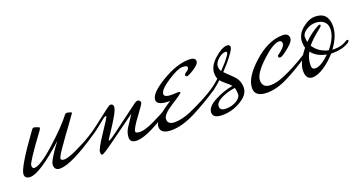

<svg xmlns="http://www.w3.org/2000/svg" viewBox="-36 -519 1587 838"><g transform="rotate(-20 757.5 -100.5)"><path d="M125 -10Q125 -21 141.5 -47Q158 -73 163.5 -80Q169 -87 180 -102Q61 6 16 6Q-9 6 -9 -15Q-9 -45 92 -184Q97 -192 105 -192Q128 -185 128 -182Q128 -179 122 -170Q36 -54 36 -39.5Q36 -25 46 -25Q74 -25 145.5 -89.5Q217 -154 249 -196Q253 -203 262 -203Q282 -199 282 -195Q271 -179 252 -153Q233 -127 221 -110.5Q209 -94 196 -75Q171 -41 166 -25Q166 -15 182.5 -15Q199 -15 241 -34.5Q283 -54 315 -74L347 -94Q348 -92 348 -86Q348 -80 339 -76Q204 16 151 16Q125 16 125 -10Z M318 -76Q337 -87 368 -111Q444 -171 449 -171Q464 -171 464 -158Q464 -145 448.5 -118Q433 -91 413.5 -62Q394 -33 391 -27Q392 -26 395.5 -26Q399 -26 435 -52.5Q471 -79 510 -108.5Q549 -138 556 -142.5Q563 -147 569 -147Q581 -146 581 -133Q581 -128 547 -82.5Q513 -37 513 -24Q513 -15 534.5 -15Q556 -15 598 -34.5Q640 -54 672 -74L704 -94Q705 -92 705 -86Q705 -80 696 -76Q561 16 508 16Q477 16 477 -8Q477 -31 490.5 -52Q504 -73 514 -87.5Q524 -102 524 -103Q478 -70 415 -24Q352 22 344 22Q338 22 338 8Q338 -6 377.5 -65Q417 -124 417 -128Q417 -132 415 -132L405 -127L355 -87Q350 -83 336 -74Q322 -65 318.5 -65Q315 -65 315 -69.5Q315 -74 318 -76Z M702 -97Q642 -97 642 -123Q642 -154 713 -196.5Q784 -239 841 -239Q870 -239 870 -221Q870 -211 855 -199Q840 -187 826 -180Q812 -173 810 -173Q804 -173 802 -178Q800 -185 812.5 -192.5Q825 -200 825 -209Q825 -218 802.5 -218Q780 -218 732 -186.5Q684 -155 684 -135Q684 -120 719 -120Q725 -120 741 -121Q757 -122 757 -117Q757 -112 707.5 -81Q658 -50 658 -28Q658 -3 690.5 -3Q723 -3 764 -20Q830 -49 884 -82L903 -94Q904 -92 904 -86Q904 -80 895 -76Q842 -40 779 -7.5Q716 25 665.5 25Q615 25 615 -8.5Q615 -42 702 -97Z M935 -109Q887 -65 874 -65Q870 -65 870 -69Q870 -73 873 -76Q897 -89 929 -118Q924 -130 924 -144Q924 -178 959 -209Q994 -240 1018 -240Q1031 -240 1031 -227.5Q1031 -215 991 -167Q987 -162 982 -157Q977 -152 971.5 -145.5Q966 -139 963 -136Q968 -131 981 -118.5Q994 -106 1002 -98Q1024 -76 1024 -43Q1024 -10 983 14.5Q942 39 897.5 39Q853 39 853 12.5Q853 -14 894 -36Q935 -58 980 -66Q974 -74 957.5 -87Q941 -100 935 -109ZM987 -54Q953 -50 923 -35.5Q893 -21 893 -1.5Q893 18 920.5 18Q948 18 969.5 5Q991 -8 991 -24Q991 -40 987 -54ZM956 -144 982 -172Q1008 -203 1008 -209.5Q1008 -216 1002 -216Q985 -216 967 -199.5Q949 -183 949 -167.5Q949 -152 956 -144Z M1204 -28Q1252 -48 1307 -82L1326 -94Q1327 -92 1327 -86Q1327 -80 1318 -76Q1265 -40 1212 -13Q1159 14 1114 14Q1057 14 1057 -27Q1057 -76 1125.5 -137.5Q1194 -199 1261 -199Q1289 -199 1289 -175Q1289 -161 1264 -140Q1229 -111 1220 -111Q1211 -111 1211 -119Q1211 -122 1215 -125Q1225 -131 1237.5 -143.5Q1250 -156 1250 -165Q1250 -179 1237 -179Q1209 -179 1155 -128.5Q1101 -78 1101 -47Q1101 -12 1139 -12Q1164 -12 1194 -24Z M1517 -70Q1486 -51 1445 -51H1433Q1406 -20 1375.5 -0.5Q1345 19 1323 19Q1292 19 1292 -21Q1292 -61 1335 -114Q1331 -125 1331 -141Q1331 -176 1361.5 -201.5Q1392 -227 1421 -227Q1482 -227 1482 -161Q1482 -117 1444 -65H1456Q1488 -65 1511 -80Q1514 -83 1519 -83Q1524 -83 1524 -79.5Q1524 -76 1517 -70ZM1421 -185Q1426 -187 1429 -187Q1432 -187 1432 -182.5Q1432 -178 1421 -170Q1381 -139 1361 -114Q1383 -79 1428 -68Q1467 -114 1467 -154Q1467 -177 1452 -189Q1437 -201 1413.5 -201Q1390 -201 1370 -187.5Q1350 -174 1350 -158.5Q1350 -143 1353 -134Q1384 -166 1421 -185ZM1347 -92Q1331 -65 1331 -32Q1331 -14 1347 -14Q1374 -14 1414 -54Q1369 -62 1347 -92Z"/></g></svg>

Font: Mr De Haviland
Style: Regular
Weight: 400
Designer: Alejandro Paul
Foundry: Alejandro Paul
Version: Version 1.000